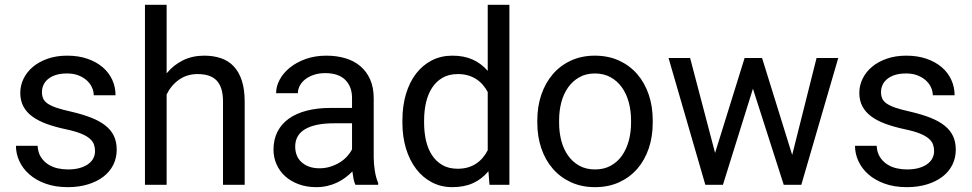

<svg xmlns="http://www.w3.org/2000/svg" viewBox="-20 -770 4052 800"><path d="M376 -140.1C376 -129.4 373.5 -119.4 368.7 -110.1C363.8 -100.8 356.5 -92.8 346.9 -85.9C337.3 -79.1 325.5 -73.7 311.5 -69.8C297.5 -65.9 281.2 -64 262.7 -64C248.4 -64 234 -65.6 219.7 -68.8C205.4 -72.1 192.2 -77.6 180.2 -85.4C168.1 -93.3 158.1 -103.4 150.1 -116C142.2 -128.5 137.7 -144 136.7 -162.6H46.4C46.4 -140.8 51.1 -119.5 60.5 -98.9C70 -78.2 83.8 -59.8 102.1 -43.7C120.3 -27.6 142.8 -14.6 169.7 -4.9C196.5 4.9 227.5 9.8 262.7 9.8C293.3 9.8 321.1 5.9 346.2 -1.7C371.3 -9.4 392.7 -20 410.6 -33.7C428.5 -47.4 442.3 -63.8 451.9 -83C461.5 -102.2 466.3 -123.4 466.3 -146.5C466.3 -168 462.5 -186.8 454.8 -203.1C447.2 -219.4 435.5 -233.8 419.9 -246.3C404.3 -258.9 384.6 -269.9 360.8 -279.3C337.1 -288.7 309.1 -297.2 276.9 -304.7C251.8 -310.2 231.4 -315.7 215.6 -321C199.8 -326.4 187.3 -332.3 178.2 -338.6C169.1 -345 162.9 -352.1 159.7 -359.9C156.4 -367.7 154.8 -376.5 154.8 -386.2C154.8 -396 156.7 -405.5 160.6 -414.8C164.6 -424.1 170.7 -432.4 179.2 -439.7C187.7 -447 198.5 -452.9 211.7 -457.3C224.9 -461.7 240.9 -463.9 259.8 -463.9C277.7 -463.9 293.5 -461.2 307.1 -455.8C320.8 -450.4 332.4 -443.4 341.8 -434.8C351.2 -426.2 358.4 -416.4 363.3 -405.5C368.2 -394.6 370.6 -383.8 370.6 -373H461.4C461.4 -395.8 456.9 -417.2 447.8 -437.3C438.6 -457.3 425.4 -474.8 408 -489.7C390.5 -504.7 369.4 -516.5 344.5 -525.1C319.6 -533.8 291.3 -538.1 259.8 -538.1C230.1 -538.1 203.3 -533.9 179.2 -525.6C155.1 -517.3 134.6 -506.1 117.7 -491.9C100.7 -477.8 87.6 -461.3 78.4 -442.6C69.1 -423.9 64.5 -404.1 64.5 -383.3C64.5 -361.5 68.8 -342.4 77.6 -326.2C86.4 -309.9 99 -295.8 115.5 -283.9C131.9 -272.1 151.9 -261.9 175.3 -253.4C198.7 -245 225.1 -237.6 254.4 -231.4C280.4 -225.9 301.4 -219.9 317.4 -213.4C333.3 -206.9 345.6 -199.8 354.2 -192.1C362.9 -184.5 368.7 -176.4 371.6 -167.7C374.5 -159.1 376 -149.9 376 -140.1Z M674.3 -464.4V-750H584V0H674.3V-376.5C686.7 -401.9 703.9 -422.4 726.1 -438C748.2 -453.6 773.9 -461.4 803.2 -461.4C820.5 -461.4 835.7 -459.3 848.9 -455.1C862.1 -450.8 873.1 -444.2 882.1 -435.1C891 -425.9 897.8 -414.1 902.3 -399.7C906.9 -385.2 909.2 -367.7 909.2 -347.2V0H999.5V-346.2C999.5 -380.7 995.5 -410.1 987.5 -434.3C979.6 -458.6 968.3 -478.4 953.6 -493.9C939 -509.4 921.2 -520.6 900.4 -527.6C879.6 -534.6 856.3 -538.1 830.6 -538.1C798 -538.1 768.6 -531.6 742.2 -518.6C715.8 -505.5 693.2 -487.5 674.3 -464.4Z M1460.9 0H1555.7V-7.8C1549.5 -22.1 1544.8 -39.1 1541.7 -58.8C1538.7 -78.5 1537.1 -97.3 1537.1 -115.2V-360.8C1537.1 -390.5 1532.2 -416.3 1522.5 -438.5C1512.7 -460.6 1499.2 -479.1 1481.9 -493.9C1464.7 -508.7 1443.9 -519.8 1419.7 -527.1C1395.4 -534.4 1369 -538.1 1340.3 -538.1C1308.4 -538.1 1279.5 -533.4 1253.7 -524.2C1227.8 -514.9 1205.7 -502.8 1187.5 -488C1169.3 -473.2 1155.2 -456.5 1145.3 -438C1135.3 -419.4 1130.4 -400.7 1130.4 -381.8H1221.2C1221.2 -392.9 1224 -403.5 1229.5 -413.6C1235 -423.7 1242.8 -432.5 1252.7 -440.2C1262.6 -447.8 1274.6 -453.9 1288.6 -458.5C1302.6 -463.1 1318 -465.3 1335 -465.3C1371.7 -465.3 1399.6 -456 1418.5 -437.3C1437.3 -418.5 1446.8 -393.4 1446.8 -361.8V-320.3H1356.9C1320.8 -320.3 1288.1 -316.6 1258.8 -309.1C1229.5 -301.6 1204.5 -290.5 1183.8 -275.9C1163.2 -261.2 1147.3 -243.1 1136.2 -221.4C1125.2 -199.8 1119.6 -174.8 1119.6 -146.5C1119.6 -124.7 1123.9 -104.2 1132.3 -85.2C1140.8 -66.2 1152.8 -49.6 1168.2 -35.6C1183.7 -21.6 1202.4 -10.6 1224.4 -2.4C1246.3 5.7 1270.8 9.8 1297.9 9.8C1314.1 9.8 1329.6 8.1 1344.2 4.6C1358.9 1.2 1372.5 -3.5 1385 -9.5C1397.5 -15.5 1409.1 -22.5 1419.7 -30.5C1430.3 -38.5 1439.8 -46.9 1448.2 -55.7C1449.5 -44.9 1451.2 -34.6 1453.1 -24.7C1455.1 -14.7 1457.7 -6.5 1460.9 0ZM1311 -68.8C1294.4 -68.8 1279.9 -71.2 1267.3 -75.9C1254.8 -80.6 1244.2 -87 1235.6 -95C1227 -102.9 1220.5 -112.5 1216.3 -123.5C1212.1 -134.6 1210 -146.5 1210 -159.2C1210 -191.7 1224 -216.1 1252 -232.2C1279.9 -248.3 1319.8 -256.3 1371.6 -256.3H1446.8V-147.9C1441.9 -137.9 1435.1 -128.1 1426.5 -118.7C1417.9 -109.2 1407.7 -100.8 1396 -93.5C1384.3 -86.2 1371.3 -80.2 1356.9 -75.7C1342.6 -71.1 1327.3 -68.8 1311 -68.8Z M1656.7 -268.6V-258.3C1656.7 -219.6 1661.7 -183.8 1671.6 -151.1C1681.6 -118.4 1695.6 -90.1 1713.9 -66.2C1732.1 -42.2 1754 -23.6 1779.5 -10.3C1805.1 3.1 1833.3 9.8 1864.3 9.8C1897.8 9.8 1926.9 4.1 1951.7 -7.3C1976.4 -18.7 1997.6 -35.2 2015.1 -56.6L2019.5 0H2102.5V-750H2012.2V-474.6C1994.6 -495.1 1973.8 -510.8 1949.7 -521.7C1925.6 -532.6 1897.5 -538.1 1865.2 -538.1C1833.7 -538.1 1805.1 -531.6 1779.5 -518.6C1754 -505.5 1732.1 -487.2 1713.9 -463.6C1695.6 -440 1681.6 -411.7 1671.6 -378.7C1661.7 -345.6 1656.7 -308.9 1656.7 -268.6ZM1747.1 -258.3V-268.6C1747.1 -294.9 1749.8 -319.7 1755.1 -343C1760.5 -366.3 1768.9 -386.7 1780.3 -404.3C1791.7 -421.9 1806.2 -435.8 1824 -446C1841.7 -456.3 1863 -461.4 1887.7 -461.4C1903.3 -461.4 1917.5 -459.6 1930.2 -455.8C1942.9 -452.1 1954.3 -446.9 1964.6 -440.2C1974.9 -433.5 1983.9 -425.6 1991.7 -416.5C1999.5 -407.4 2006.3 -397.5 2012.2 -386.7V-144C2006.3 -132.6 1999.4 -122.2 1991.5 -112.8C1983.5 -103.4 1974.4 -95.2 1964.1 -88.4C1953.9 -81.5 1942.4 -76.3 1929.7 -72.5C1917 -68.8 1902.7 -66.9 1886.7 -66.9C1862.3 -66.9 1841.3 -71.9 1823.7 -82C1806.2 -92.1 1791.7 -105.8 1780.3 -123C1768.9 -140.3 1760.5 -160.6 1755.1 -183.8C1749.8 -207.1 1747.1 -231.9 1747.1 -258.3Z M2218.8 -269V-258.3C2218.8 -219.9 2224.4 -184.3 2235.6 -151.6C2246.8 -118.9 2262.9 -90.6 2283.7 -66.7C2304.5 -42.7 2329.8 -24 2359.4 -10.5C2389 3 2422.4 9.8 2459.5 9.8C2496.6 9.8 2529.9 3 2559.6 -10.5C2589.2 -24 2614.4 -42.7 2635.3 -66.7C2656.1 -90.6 2672 -118.9 2683.1 -151.6C2694.2 -184.3 2699.7 -219.9 2699.7 -258.3V-269C2699.7 -307.5 2694.2 -343 2683.1 -375.7C2672 -408.4 2656.1 -436.8 2635.3 -460.9C2614.4 -485 2589.1 -503.9 2559.3 -517.6C2529.5 -531.2 2495.9 -538.1 2458.5 -538.1C2421.7 -538.1 2388.5 -531.2 2358.9 -517.6C2329.3 -503.9 2304.1 -485 2283.4 -460.9C2262.8 -436.8 2246.8 -408.4 2235.6 -375.7C2224.4 -343 2218.8 -307.5 2218.8 -269ZM2309.6 -258.3V-269C2309.6 -295.1 2312.7 -319.9 2318.8 -343.5C2325 -367.1 2334.4 -387.8 2346.9 -405.5C2359.5 -423.3 2375 -437.4 2393.6 -448C2412.1 -458.6 2433.8 -463.9 2458.5 -463.9C2483.6 -463.9 2505.5 -458.6 2524.4 -448C2543.3 -437.4 2559 -423.3 2571.5 -405.5C2584.1 -387.8 2593.5 -367.1 2599.9 -343.5C2606.2 -319.9 2609.4 -295.1 2609.4 -269V-258.3C2609.4 -231.9 2606.2 -207 2599.9 -183.6C2593.5 -160.2 2584.1 -139.6 2571.8 -121.8C2559.4 -104.1 2543.8 -90 2524.9 -79.6C2506 -69.2 2484.2 -64 2459.5 -64C2434.4 -64 2412.5 -69.2 2393.8 -79.6C2375.1 -90 2359.5 -104.1 2346.9 -121.8C2334.4 -139.6 2325 -160.2 2318.8 -183.6C2312.7 -207 2309.6 -231.9 2309.6 -258.3Z M3280.8 -124.5 3155.3 -528.3H3082.5L2959.5 -132.8L2855.5 -528.3H2765.6L2918.9 0H2992.2L3117.2 -400.4L3245.6 0H3318.8L3472.7 -528.3H3382.3Z M3872.1 -140.1C3872.1 -129.4 3869.6 -119.4 3864.7 -110.1C3859.9 -100.8 3852.6 -92.8 3843 -85.9C3833.4 -79.1 3821.6 -73.7 3807.6 -69.8C3793.6 -65.9 3777.3 -64 3758.8 -64C3744.5 -64 3730.1 -65.6 3715.8 -68.8C3701.5 -72.1 3688.3 -77.6 3676.3 -85.4C3664.2 -93.3 3654.2 -103.4 3646.2 -116C3638.3 -128.5 3633.8 -144 3632.8 -162.6H3542.5C3542.5 -140.8 3547.2 -119.5 3556.6 -98.9C3566.1 -78.2 3579.9 -59.8 3598.1 -43.7C3616.4 -27.6 3638.9 -14.6 3665.8 -4.9C3692.6 4.9 3723.6 9.8 3758.8 9.8C3789.4 9.8 3817.2 5.9 3842.3 -1.7C3867.4 -9.4 3888.8 -20 3906.7 -33.7C3924.6 -47.4 3938.4 -63.8 3948 -83C3957.6 -102.2 3962.4 -123.4 3962.4 -146.5C3962.4 -168 3958.6 -186.8 3950.9 -203.1C3943.3 -219.4 3931.6 -233.8 3916 -246.3C3900.4 -258.9 3880.7 -269.9 3856.9 -279.3C3833.2 -288.7 3805.2 -297.2 3772.9 -304.7C3747.9 -310.2 3727.5 -315.7 3711.7 -321C3695.9 -326.4 3683.4 -332.3 3674.3 -338.6C3665.2 -345 3659 -352.1 3655.8 -359.9C3652.5 -367.7 3650.9 -376.5 3650.9 -386.2C3650.9 -396 3652.8 -405.5 3656.7 -414.8C3660.6 -424.1 3666.8 -432.4 3675.3 -439.7C3683.8 -447 3694.6 -452.9 3707.8 -457.3C3720.9 -461.7 3737 -463.9 3755.9 -463.9C3773.8 -463.9 3789.6 -461.2 3803.2 -455.8C3816.9 -450.4 3828.5 -443.4 3837.9 -434.8C3847.3 -426.2 3854.5 -416.4 3859.4 -405.5C3864.3 -394.6 3866.7 -383.8 3866.7 -373H3957.5C3957.5 -395.8 3953 -417.2 3943.8 -437.3C3934.7 -457.3 3921.5 -474.8 3904.1 -489.7C3886.6 -504.7 3865.5 -516.5 3840.6 -525.1C3815.7 -533.8 3787.4 -538.1 3755.9 -538.1C3726.2 -538.1 3699.4 -533.9 3675.3 -525.6C3651.2 -517.3 3630.7 -506.1 3613.8 -491.9C3596.8 -477.8 3583.7 -461.3 3574.5 -442.6C3565.2 -423.9 3560.5 -404.1 3560.5 -383.3C3560.5 -361.5 3564.9 -342.4 3573.7 -326.2C3582.5 -309.9 3595.1 -295.8 3611.6 -283.9C3628 -272.1 3647.9 -261.9 3671.4 -253.4C3694.8 -245 3721.2 -237.6 3750.5 -231.4C3776.5 -225.9 3797.5 -219.9 3813.5 -213.4C3829.4 -206.9 3841.7 -199.8 3850.3 -192.1C3859 -184.5 3864.7 -176.4 3867.7 -167.7C3870.6 -159.1 3872.1 -149.9 3872.1 -140.1Z"/></svg>

Font: Dirooz FD
Style: FD
Weight: 400
Foundry: DejaVu fonts team - Redesigned by Saber Rastikerdar
Version: Version 0.2.1